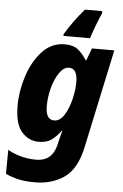

<svg xmlns="http://www.w3.org/2000/svg" viewBox="-64 -811 700 1095"><g transform="rotate(5 285.5 -263.0)"><path d="M257 -121Q208 -121 208 -199Q208 -253 222.5 -305.5Q237 -358 261.5 -393Q286 -428 316 -428Q364 -428 364 -350Q364 -304 351 -250.5Q338 -197 314 -159Q290 -121 257 -121ZM179 240Q275 240 346 191Q417 142 444 13L564 -549H436L410 -479H406Q382 -517 355 -538Q328 -559 281 -559Q204 -559 150.5 -500.5Q97 -442 69.5 -356Q42 -270 42 -188Q42 -83 82 -37.5Q122 8 179 8Q226 8 254.5 -13.5Q283 -35 305 -66H309Q307 -62 301.5 -39Q296 -16 291 3L287 21Q263 111 174 111Q87 111 11 69L10 206Q44 222 82 231Q120 240 179 240ZM268 -606H420Q430 -638 446 -680.5Q462 -723 476 -753V-766H377Q313 -692 268 -616Z"/></g></svg>

Font: Noto Sans Display Extra
Style: Italic
Weight: 800
Italic angle: -12°
Designer: Monotype Design Team
Foundry: Monotype Imaging Inc.
Version: Version 1.900